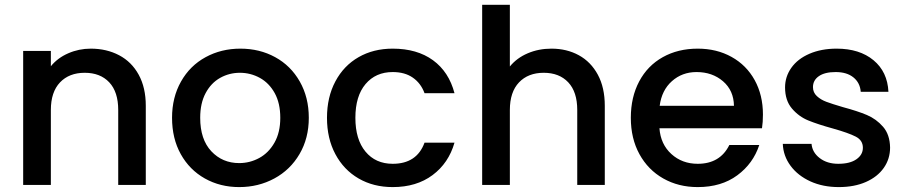

<svg xmlns="http://www.w3.org/2000/svg" viewBox="-20 -760 3726 789"><path d="M75.2 0V-550.8H189V-487.8Q216.8 -522 260.5 -541Q304.2 -560.1 353 -560.1Q418 -560.1 469.5 -533Q521 -505.9 550 -452.9Q579.1 -399.9 579.1 -325.2V0H465.8V-308.1Q465.8 -382.3 429 -421.6Q392.1 -460.9 328.1 -460.9Q264.2 -460.9 226.6 -421.4Q189 -381.8 189 -308.1V0Z M687 -275.9Q687 -359.9 723.9 -425Q760.7 -490.2 825 -525.1Q889.2 -560.1 967.8 -560.1Q1046.9 -560.1 1110.8 -525.1Q1174.8 -490.2 1211.9 -425Q1249 -359.9 1249 -275.9Q1249 -191.9 1210.9 -127Q1172.9 -62 1107.4 -26.6Q1042 8.8 962.9 8.8Q884.8 8.8 821.8 -26.6Q758.8 -62 722.9 -126.5Q687 -190.9 687 -275.9ZM802.7 -275.9Q802.7 -187 848.4 -138.4Q894 -89.8 962.9 -89.8Q1006.8 -89.8 1045.4 -110.8Q1084 -131.8 1107.9 -173.8Q1131.8 -215.8 1131.8 -275.9Q1131.8 -335.9 1108.9 -377.4Q1085.9 -418.9 1047.9 -439.9Q1009.8 -460.9 965.8 -460.9Q921.9 -460.9 884.5 -439.9Q847.2 -418.9 825 -377.4Q802.7 -335.9 802.7 -275.9Z M1323.7 -275.9Q1323.7 -360.8 1358.2 -425.5Q1392.6 -490.2 1453.6 -525.1Q1514.6 -560.1 1593.8 -560.1Q1693.8 -560.1 1759.3 -512.5Q1824.7 -464.8 1847.7 -377H1724.6Q1709.5 -418 1676.5 -440.9Q1643.6 -463.9 1593.8 -463.9Q1523.9 -463.9 1482.2 -414.6Q1440.4 -365.2 1440.4 -275.9Q1440.4 -187 1481.9 -137Q1523.4 -86.9 1593.8 -86.9Q1692.9 -86.9 1724.6 -173.8H1847.7Q1823.7 -89.8 1757.6 -40.5Q1691.4 8.8 1593.8 8.8Q1514.6 8.8 1453.6 -26.6Q1392.6 -62 1358.2 -126.5Q1323.7 -190.9 1323.7 -275.9Z M1961.4 0V-740.2H2075.2V-486.8Q2104 -522 2148.7 -541Q2193.4 -560.1 2246.1 -560.1Q2309.1 -560.1 2358.6 -533Q2408.2 -505.9 2436.8 -452.9Q2465.3 -399.9 2465.3 -325.2V0H2352.1V-308.1Q2352.1 -382.3 2315.2 -421.6Q2278.3 -460.9 2214.4 -460.9Q2150.4 -460.9 2112.8 -421.4Q2075.2 -381.8 2075.2 -308.1V0Z M2572.3 -275.9Q2572.3 -360.8 2606.7 -425.5Q2641.1 -490.2 2703.6 -525.1Q2766.1 -560.1 2847.2 -560.1Q2925.3 -560.1 2986.3 -526.1Q3047.4 -492.2 3081.3 -430.7Q3115.2 -369.1 3115.2 -289.1Q3115.2 -257.8 3111.3 -232.9H2689.9Q2694.8 -167 2739 -127Q2783.2 -86.9 2847.2 -86.9Q2939 -86.9 2977.1 -164.1H3100.1Q3075.2 -87.9 3009.8 -39.6Q2944.3 8.8 2847.2 8.8Q2768.1 8.8 2705.6 -26.6Q2643.1 -62 2607.7 -126.5Q2572.3 -190.9 2572.3 -275.9ZM2690.9 -325.2H2996.1Q2995.1 -388.2 2951.2 -426Q2907.2 -463.9 2842.3 -463.9Q2783.2 -463.9 2741.2 -426.5Q2699.2 -389.2 2690.9 -325.2Z M3196.8 -168.9H3314.9Q3317.9 -133.8 3348.4 -110.4Q3378.9 -86.9 3424.8 -86.9Q3472.7 -86.9 3499.3 -105.5Q3525.9 -124 3525.9 -152.8Q3525.9 -183.6 3496.3 -198.7Q3466.8 -213.9 3402.8 -231.9Q3340.8 -249 3301.8 -264.9Q3262.7 -280.8 3234.4 -314Q3206.1 -347.2 3206.1 -400.9Q3206.1 -444.8 3231.9 -481.4Q3257.8 -518.1 3306.4 -539.1Q3355 -560.1 3418 -560.1Q3512.2 -560.1 3569.6 -512.5Q3627 -464.8 3630.9 -382.8H3517.1Q3514.2 -419.9 3487.1 -441.9Q3460 -463.9 3414.1 -463.9Q3369.1 -463.9 3345 -447Q3320.8 -430.2 3320.8 -401.9Q3320.8 -379.9 3336.9 -365Q3353 -350.1 3376 -341.6Q3398.9 -333 3443.8 -319.8Q3503.9 -303.7 3542.5 -287.4Q3581.1 -271 3608.9 -239Q3636.7 -207 3637.7 -153.8Q3637.7 -106.9 3611.8 -70.1Q3585.9 -33.2 3538.3 -12.2Q3490.7 8.8 3426.8 8.8Q3361.8 8.8 3310.3 -14.6Q3258.8 -38.1 3228.8 -78.6Q3198.7 -119.1 3196.8 -168.9Z"/></svg>

Font: Poppins Medium
Style: Regular
Weight: 500
Designer: Ninad Kale (Devanagari), Jonny Pinhorn (Latin)
Foundry: Indian Type Foundry
Version: 4.004